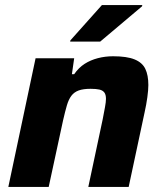

<svg xmlns="http://www.w3.org/2000/svg" viewBox="-20 -741 643 761"><path d="M13 0 121 -510H274L265 -447H274Q292 -473 315.5 -488Q339 -503 368 -510.5Q397 -518 428 -518Q483 -518 513.5 -505.5Q544 -493 556 -468Q568 -443 568 -404Q568 -385 564 -355.5Q560 -326 553 -295L490 0H330L387 -268Q392 -294 396 -315.5Q400 -337 400 -349Q400 -366 393.5 -374.5Q387 -383 374 -386Q361 -389 339 -389Q310 -389 292 -382.5Q274 -376 263 -361.5Q252 -347 245 -323Q238 -299 230 -264L173 0ZM258 -576 259 -581 384 -721H544L543 -716L377 -576Z"/></svg>

Font: Saira Thin
Style: Bold Italic
Weight: 700
Italic angle: -12°
Version: Version 1.101